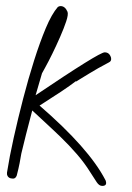

<svg xmlns="http://www.w3.org/2000/svg" viewBox="-20 -564 435 631"><path d="M316 47Q306 47 298 35L276 1Q258 -28 233 -57Q208 -86 178 -115Q173 -120 149.5 -142Q126 -164 86 -201Q63 -114 50 -59Q48 -46 44.5 -28Q41 -10 35 13Q31 23 23 23Q6 23 3 9V6V3Q11 -48 25 -111Q39 -174 56 -239.5Q73 -305 92 -365Q111 -425 130.5 -471.5Q150 -518 170 -541Q174 -544 179 -544Q194 -544 202 -525Q205 -516 197.5 -493.5Q190 -471 177.5 -442.5Q165 -414 152 -387.5Q139 -361 129 -343Q119 -325 118 -323L97 -251Q306 -392 324 -392Q340 -392 345 -374Q347 -363 338 -359L303 -340Q291 -333 272.5 -322Q254 -311 230 -296L229 -297Q211 -283 181 -263Q151 -243 110 -217Q272 -77 326 27Q327 28 328 32Q332 47 316 47Z"/></svg>

Font: Oooh Baby
Style: Normal
Weight: 400
Designer: Robert E. Leuschke
Foundry: Robert E. Leuschke
Version: Version 1.011; ttfautohint (v1.8.3)